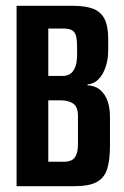

<svg xmlns="http://www.w3.org/2000/svg" viewBox="-20 -640 427 660"><path d="M37 0V-620H231Q272 -620 298.5 -610.5Q325 -601 338.5 -576.5Q352 -552 352 -505V-468Q352 -436 343 -409.5Q334 -383 318 -367Q302 -351 281 -350V-347Q309 -345 326 -329.5Q343 -314 350.5 -290.5Q358 -267 358 -240V-139Q358 -90 348.5 -59.5Q339 -29 313 -14.5Q287 0 234 0ZM146 -84H199Q216 -84 226.5 -89.5Q237 -95 242.5 -108.5Q248 -122 248 -146V-241Q248 -273 231.5 -284Q215 -295 191 -295H146ZM146 -379H196Q210 -379 220.5 -385.5Q231 -392 238 -408Q245 -424 245 -451V-478Q245 -500 242 -514Q239 -528 229 -535Q219 -542 197 -542H146Z"/></svg>

Font: Smooch Sans Thin
Style: Bold
Weight: 700
Version: Version 1.010